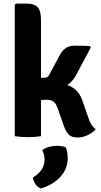

<svg xmlns="http://www.w3.org/2000/svg" viewBox="-20 -756 560 1066"><path d="M207.5 0Q175.5 5.5 134 5.5Q96.5 5.5 62 0V-729L69 -736H127Q171.5 -736 189.5 -715.8Q207.5 -695.5 207.5 -645.5ZM463.5 -122.5Q475.5 -85 485.8 -67.2Q496 -49.5 511.5 -38.5Q494 -19 467 -5.8Q440 7.5 411.5 7.5Q378.5 7.5 362.2 -8Q346 -23.5 333.5 -60L302.5 -148.5Q291.5 -181 277.5 -191.5Q263.5 -202 241 -202Q220.5 -202 204.8 -200.5Q189 -199 172 -196.5L132.5 -192V-295H286Q340.5 -295 380 -272Q419.5 -249 437.5 -197.5ZM403 -340Q380.5 -297 339.2 -275.8Q298 -254.5 236 -254.5H150V-323L226 -324.5Q236.5 -324.5 242.2 -327.8Q248 -331 253.5 -341.5L310.5 -447Q324.5 -474.5 344.5 -488.5Q364.5 -502.5 395 -502.5Q418.5 -502.5 438 -502Q457.5 -501.5 478 -500.5L484 -492.5ZM345 61.5Q350 72 353 88.8Q356 105.5 356 121.5Q356 180.5 316 225Q276 269.5 207.5 290.5Q189.5 284.5 177.8 267.8Q166 251 162 230Q227.5 191 227.5 130Q227.5 117 224.2 103.5Q221 90 214.5 77.5Q248 53.5 297 53.5Q321 53.5 345 61.5Z"/></svg>

Font: Signika Negative
Style: Bold
Weight: 700
Designer: Anna Giedry
Foundry: Anna Giedry
Version: Version 2.001